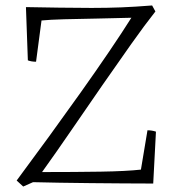

<svg xmlns="http://www.w3.org/2000/svg" viewBox="-20 -672 624 703"><path d="M65 11 41 -11Q99 -89 159 -171.5Q219 -254 275.5 -333.5Q332 -413 379.5 -483Q427 -553 461 -607Q398 -605 333.5 -604Q269 -603 215.5 -601.5Q162 -600 132 -597L112 -446Q95 -446 82 -451L75 -646Q133 -645 196.5 -644Q260 -643 315 -643Q373 -643 423.5 -645Q474 -647 537 -652L549 -630Q511 -582 461 -511.5Q411 -441 354.5 -359.5Q298 -278 241.5 -195.5Q185 -113 134 -42Q254 -42 348.5 -43.5Q443 -45 496 -51L520 -195Q536 -195 551 -190L541 0Q490 0 431 -0.5Q372 -1 312 -1.5Q252 -2 197.5 -3Q143 -4 101 -5Z"/></svg>

Font: Labrada Light
Style: Regular
Weight: 300
Designer: Mercedes Jáuregui
Foundry: Omnibus-Type Team
Version: Version 1.000; ttfautohint (v1.8.4.7-5d5b)